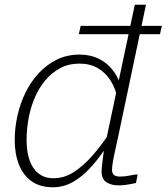

<svg xmlns="http://www.w3.org/2000/svg" viewBox="-20 -778 702 809"><path d="M497 -388Q486 -439 461 -474.5Q436 -510 399 -529Q362 -548 316 -548Q263 -548 220 -527Q177 -506 143.5 -470Q110 -434 87.5 -388Q65 -342 53.5 -290.5Q42 -239 42 -188Q42 -129 60 -84Q78 -39 113.5 -14Q149 11 203 11Q249 11 289.5 -12.5Q330 -36 367.5 -78.5Q405 -121 441 -178L439 -214Q404 -161 366.5 -119Q329 -77 289.5 -52Q250 -27 205 -27Q168 -27 142.5 -47Q117 -67 104.5 -103Q92 -139 92 -188Q92 -232 100 -277Q108 -322 125.5 -364Q143 -406 170 -438.5Q197 -471 233 -490.5Q269 -510 315 -510Q359 -510 392 -491Q425 -472 446.5 -437.5Q468 -403 477 -356ZM320 -669 312 -634H654L662 -669ZM548 -758 423 -168 420 -161Q416 -130 412 -99.5Q408 -69 408 -55Q408 -24 428 -10.5Q448 3 479 3Q493 3 506 1.5Q519 0 531.5 -2.5Q544 -5 553 -7L560 -43Q547 -43 527.5 -38.5Q508 -34 485 -34Q469 -34 460.5 -40.5Q452 -47 452 -63Q452 -72 454.5 -89Q457 -106 462.5 -131.5Q468 -157 476 -193L595 -758Z"/></svg>

Font: Roboto Serif Thin
Style: Italic
Weight: 250
Italic angle: -10°
Version: Version 1.007